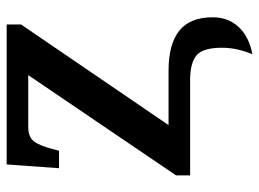

<svg xmlns="http://www.w3.org/2000/svg" viewBox="-118 -458 758 561"><g transform="rotate(-90 260.5 -177.0)"><path d="M402 93Q402 37 379.5 18.5Q357 0 307 0H29V-41L322 -473H171Q142 -473 129 -457Q116 -441 105 -398L101 -383H50L61 -536H470V-494L176 -63H335Q413 -63 452 -31.5Q491 0 491 66Q491 111 463 141.5Q435 172 383 182Q402 137 402 93Z"/></g></svg>

Font: Noto Serif SemiBold
Style: Regular
Weight: 600
Designer: Monotype Design Team
Foundry: Monotype Imaging Inc.
Version: Version 1.001